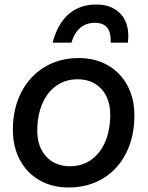

<svg xmlns="http://www.w3.org/2000/svg" viewBox="-20 -817 653 850"><path d="M37 -243Q37 -336 74 -408Q111 -480 177 -520Q243 -560 329 -560Q402 -560 457.5 -528Q513 -496 544 -438.5Q575 -381 575 -306Q575 -212 538.5 -139.5Q502 -67 436 -27Q370 13 284 13Q211 13 155 -19Q99 -51 68 -109Q37 -167 37 -243ZM290 -81Q343 -81 383.5 -109.5Q424 -138 446 -190Q468 -242 468 -309Q468 -381 428.5 -423.5Q389 -466 323 -466Q270 -466 229.5 -437.5Q189 -409 167 -357Q145 -305 145 -238Q145 -167 184.5 -124Q224 -81 290 -81ZM406 -797Q472 -797 510 -759.5Q548 -722 548 -658Q548 -648 546 -628H470Q472 -672 455 -694Q438 -716 400 -716Q362 -716 335.5 -694Q309 -672 296 -628H213Q234 -710 283 -753.5Q332 -797 406 -797Z"/></svg>

Font: Application Medium
Style: Italic
Weight: 500
Italic angle: -12°
Designer: Wei Huang
Foundry: Wei Huang
Version: Version 0.012